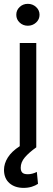

<svg xmlns="http://www.w3.org/2000/svg" viewBox="-34 -749 269 976"><path d="M-13.7 115.2Q-13.7 82.5 5.9 51.5Q25.4 20.5 66.4 -5.9V-530.3H150.4V0Q113.3 26.4 92.3 51Q71.3 75.7 71.3 103.5Q71.3 120.1 79.3 128.4Q87.4 136.7 107.4 136.7Q129.9 136.7 153.3 125L159.2 185.5Q146.5 194.3 127.7 200.2Q108.9 206.1 85.9 206.1Q42 206.1 14.4 182.4Q-13.2 158.7 -13.7 115.2ZM48.8 -673.8Q48.8 -697.3 65.9 -713.4Q83 -729.5 107.4 -729.5Q131.8 -729.5 149.4 -713.4Q167 -697.3 167 -673.8Q167 -650.4 149.4 -634.3Q131.8 -618.2 107.4 -618.2Q83 -618.2 65.9 -634.3Q48.8 -650.4 48.8 -673.8Z"/></svg>

Font: Pretendard JP
Style: Regular
Weight: 400
Designer: Base glyphs from Inter by Rasmus Andersson; Hangeul glyphs from Noto Sans CJK(Source Han Sans) by Jang Soo-young and Kan
Foundry: Kil Hyung-jin
Version: Version 1.309